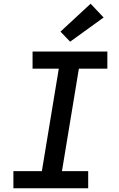

<svg xmlns="http://www.w3.org/2000/svg" viewBox="-20 -1012 640 1032"><path d="M52 0V-92H205L296 -643H155V-735H557V-643H404L313 -92H454V0ZM357 -788 305 -842 467 -992 537 -918Z"/></svg>

Font: Iosevka Curly Slab SmBdEx
Style: Italic
Weight: 600
Width: 7
Italic angle: -9°
Monospace: yes
Designer: Belleve Invis
Foundry: Belleve Invis
Version: Version 11.1.0; ttfautohint (v1.8.3)